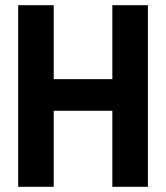

<svg xmlns="http://www.w3.org/2000/svg" viewBox="-20 -720 640 740"><path d="M413 -293H187V0H50V-700H187V-415H413V-700H550V0H413Z"/></svg>

Font: PT Mono
Style: Bold
Weight: 700
Monospace: yes
Designer: A.Korolkova, I.Chaeva
Foundry: ParaType Ltd
Version: Version 1.000 OFL